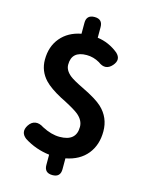

<svg xmlns="http://www.w3.org/2000/svg" viewBox="-140 -930 869 1138"><g transform="rotate(15 294.5 -361.0)"><path d="M296 124Q246 124 246 75V12Q162 2 91 -43Q49 -75 78 -121Q95 -147 119 -150.5Q143 -154 170 -136Q227 -106 278 -106Q380 -106 380 -194Q380 -234 342 -266Q319 -285 254 -319Q237 -327 228 -332Q157 -370 124 -405Q76 -456 76 -526Q76 -607 121.5 -661Q167 -715 246 -730V-797Q246 -846 296 -846Q345 -846 345 -797V-732Q415 -723 473 -676Q511 -641 475 -600Q437 -557 389 -594Q351 -616 309 -616Q217 -616 217 -533Q217 -498 253 -469Q274 -452 336 -422Q425 -379 460 -346Q521 -289 521 -204Q521 -121 476 -65Q430 -8 345 8V75Q345 124 296 124Z"/></g></svg>

Font: GenSenRounded TW B
Style: Regular
Weight: 700
Version: Version 1.501;PS 1;hotconv 16.6.51;makeotf.lib2.5.65220